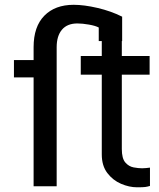

<svg xmlns="http://www.w3.org/2000/svg" viewBox="-20 -780 665 804"><path d="M288.4 -759.9Q332 -759.9 388.3 -746.8Q444.6 -733.7 491.5 -710.2V-608H490.1V-545.5H606.5V-467.3H490.1V-156.2Q490.1 -116.5 504.8 -99.6Q519.5 -82.7 539.6 -79Q559.7 -75.3 575.3 -75.3Q585.9 -75.3 591.6 -76.2Q597.3 -77.1 608 -78.1V-1.4Q597.3 1.8 588.4 3Q579.5 4.3 554 4.3Q521.3 4.3 487 -10.3Q452.8 -24.9 429.5 -55.4Q406.2 -85.9 406.2 -133.5V-467.3H318.2V-545.5H406.2V-608H393.5V-664.8Q379.6 -672.2 352.5 -677Q325.3 -681.8 304 -681.8Q261.4 -681.8 239.3 -655.5Q217.3 -629.3 217.3 -582.4V0H120.7V-456H38.4V-528.4H120.7V-582.4Q120.7 -668.7 165.7 -714.3Q210.6 -759.9 288.4 -759.9Z"/></svg>

Font: Interface
Style: Regular
Weight: 400
Designer: Rasmus Andersson
Foundry: rsms
Version: Version 1.8